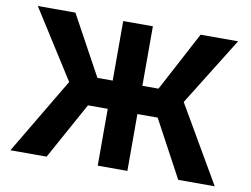

<svg xmlns="http://www.w3.org/2000/svg" viewBox="-78 -839 1241 951"><g transform="rotate(10 542.5 -363.5)"><path d="M617.2 -727.3V0H468V-727.3ZM28.8 0 256.7 -383.5 38.4 -727.3H227.6L391 -427.9H698.2L857.2 -727.3H1045.8L832.7 -384.6L1056.5 0H872.9L719.1 -285.9H368.6L210.9 0Z"/></g></svg>

Font: InterMG
Style: Bold
Weight: 700
Designer: Rasmus Andersson
Foundry: rsms
Version: Version 3.019;December 26, 2023;FontCreator 15.0.0.2955 64-b